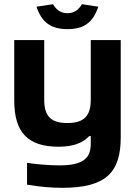

<svg xmlns="http://www.w3.org/2000/svg" viewBox="-20 -691 643 916"><path d="M556 -37V-500H413V-215C413 -138 381 -104 301 -104C222 -104 191 -138 191 -215V-500H48V-211C48 -59 113 9 260 9C332 9 377 -11 406 -42H413V-5C413 62 379 98 264 98C218 98 155 93 109 86V190C176 201 225 205 277 205C486 205 556 132 556 -37ZM154 -659 233 -671C248 -644 271 -628 302 -628C333 -628 355 -644 371 -671L449 -659C424 -585 382 -552 302 -552C222 -552 179 -585 154 -659Z"/></svg>

Font: LT Wave Bold
Style: Regular
Weight: 700
Designer: Daniel Lyons
Version: Version 2.5 (Glyphs App)